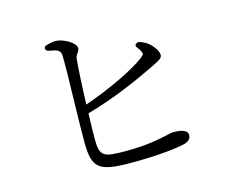

<svg xmlns="http://www.w3.org/2000/svg" viewBox="-99 -866 1199 995"><g transform="rotate(-15 500.0 -368.5)"><path d="M487 -13C643 -13 742 -26 783 -37C801 -43 816 -53 816 -75C816 -100 786 -110 741 -110C730 -110 715 -107 696 -102C654 -93 589 -79 481 -79C359 -79 338 -85 338 -181C338 -205 339 -258 341 -318C505 -364 646 -431 717 -465C724 -469 734 -474 741 -477C765 -489 781 -497 781 -515C781 -539 751 -576 725 -592C715 -598 706 -602 695 -606C685 -609 677 -607 671 -601C665 -595 667 -588 676 -578C681 -571 686 -564 689 -557C696 -543 695 -540 677 -525C615 -478 479 -412 342 -365C345 -461 351 -564 355 -606C357 -621 363 -630 369 -637C373 -643 377 -649 377 -659C377 -687 318 -721 279 -724C262 -726 243 -721 224 -716C214 -714 209 -708 210 -700C210 -692 216 -686 229 -684C268 -678 285 -671 288 -649C291 -621 288 -494 285 -377C283 -296 282 -220 282 -186C282 -42 309 -13 487 -13Z"/></g></svg>

Font: 寒蝉锦书宋
Style: Regular
Weight: 400
Designer: 寒蝉锦书宋{Warren} 思源宋体{Ryoko NISHIZUKA 西塚涼子 (kana & ideographs); Frank Grießhammer (Latin, Greek & Cyrillic); Wenlong ZHANG 
Foundry: Adobe & ChillType
Version: Version 2.000;Glyphs 3.1.1 (3135)